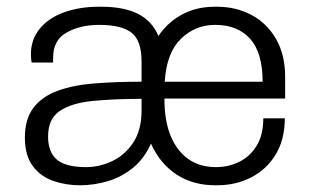

<svg xmlns="http://www.w3.org/2000/svg" viewBox="-20 -541 935 571"><path d="M218 10Q177 10 139.5 -2.5Q102 -15 78 -46.5Q54 -78 54 -132Q54 -187 79.5 -220.5Q105 -254 151.5 -271Q198 -288 261.5 -293Q325 -298 401 -298V-358Q401 -420 371.5 -443.5Q342 -467 275 -467Q219 -467 178.5 -444.5Q138 -422 138 -370V-355H74Q73 -361 72.5 -367Q72 -373 72 -380Q72 -424 98.5 -456Q125 -488 171 -504.5Q217 -521 274 -521H281Q349 -521 391 -499.5Q433 -478 451 -434Q480 -476 522.5 -498.5Q565 -521 619 -521H625Q682 -521 728 -496.5Q774 -472 801 -425Q828 -378 828 -312V-248H469Q469 -182 487.5 -137Q506 -92 540 -68Q574 -44 622 -44Q660 -44 692 -60Q724 -76 743.5 -108Q763 -140 763 -189H827Q827 -127 800.5 -82.5Q774 -38 728 -14Q682 10 626 10H620Q554 10 505 -22Q456 -54 429 -114Q409 -69 375 -41.5Q341 -14 300 -2Q259 10 218 10ZM236 -44Q276 -44 314 -62Q352 -80 376.5 -117.5Q401 -155 401 -212V-247Q316 -247 253.5 -240.5Q191 -234 157 -210.5Q123 -187 123 -135Q123 -88 149.5 -66Q176 -44 236 -44ZM470 -298H761Q761 -384 724 -425.5Q687 -467 620 -467Q560 -467 517.5 -425Q475 -383 470 -298Z"/></svg>

Font: Chivo ExtraLight
Style: Regular
Weight: 250
Designer: Hector Gatti
Foundry: Omnibus-Type
Version: Version 2.002